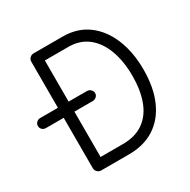

<svg xmlns="http://www.w3.org/2000/svg" viewBox="-210 -847 982 994"><g transform="rotate(-30 281.5 -350.0)"><path d="M117 0Q104 0 94.5 -9.5Q85 -19 85 -32V-668Q85 -682 94.5 -691Q104 -700 117 -700H291Q378 -700 440 -654Q502 -608 535 -527.5Q568 -447 568 -343Q568 -236 534 -159Q500 -82 436.5 -41Q373 0 283 0ZM149 -62H282Q358 -62 407 -97.5Q456 -133 479 -196.5Q502 -260 502 -343Q502 -430 477.5 -497Q453 -564 405.5 -601.5Q358 -639 290 -639H149ZM-21 -333Q-34 -333 -43 -341.5Q-52 -350 -52 -363Q-52 -375 -43 -384Q-34 -393 -21 -393H259Q271 -393 280.5 -384Q290 -375 290 -363Q290 -350 280.5 -341.5Q271 -333 259 -333Z"/></g></svg>

Font: National Park Light
Style: Regular
Weight: 300
Designer: Andrea Herstowski, Ben Hoepner
Version: Version 1.009